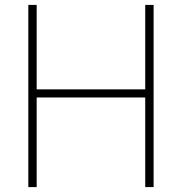

<svg xmlns="http://www.w3.org/2000/svg" viewBox="-20 -760 739 780"><path d="M95 0V-740H129V-397H570V-740H604V0H570V-364H129V0Z"/></svg>

Font: Encode Sans Th
Style: Regular
Weight: 100
Designer: Multiple Designers
Foundry: Impallari Type
Version: Version 3.002; ttfautohint (v1.8.3) -l 8 -r 50 -G 200 -x 14 